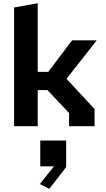

<svg xmlns="http://www.w3.org/2000/svg" viewBox="-20 -785 660 1194"><path d="M409.5 0H568V-107L393.5 -295L581.5 -534H428L280 -338H214.5V-765L67.5 -738.5V0H214.5V-225H275L409.5 -82ZM230.5 249.5H315.5L228 359.5L286.5 389.5L391.5 254V89H230.5Z"/></svg>

Font: Monaspace Krypton
Style: Bold
Weight: 700
Designer: Riley Cran & the Lettermatic Team
Foundry: Lettermatic
Version: Version 1.200 (Monaspace Krypton)